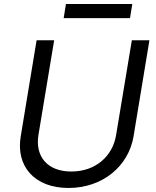

<svg xmlns="http://www.w3.org/2000/svg" viewBox="-20 -929 781 962"><path d="M640.6 -727.3 561.8 -252.8C544.7 -146.3 458.8 -69.6 337.4 -69.6C215.9 -69.6 155.5 -146.3 172.6 -252.8L251.4 -727.3H163.4L83.8 -245.7C58.9 -96.6 152 12.8 323.2 12.8C494.3 12.8 624.3 -96.6 649.1 -245.7L728.7 -727.3ZM299 -838.1H631.4L642.8 -909.1H310.4Z"/></svg>

Font: Margiela Sans
Style: Italic
Weight: 400
Italic angle: -9.39999°
Designer: Stefan Endress, Andreas Faust
Version: Version 1.100;FEAKit 1.0